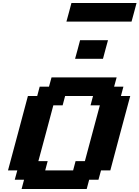

<svg xmlns="http://www.w3.org/2000/svg" viewBox="-20 -1270 937 1290"><path d="M125 0H562.5L579.1 -62.5H641.6L658.7 -125H721.2Q743.2 -208.5 787.8 -375.2Q832.5 -542 855 -625H792.5L809.1 -687.5H746.6L763.7 -750H326.2L309.1 -687.5H246.6L230 -625H167.5Q145.5 -542 100.8 -375Q56.2 -208 33.7 -125H96.2L79.1 -62.5H141.6ZM471.2 -125H283.7L300.3 -187.5H237.8Q254.9 -250 288.3 -375Q321.8 -500 338.4 -562.5H400.9L417.5 -625H605L588.4 -562.5H650.9Q633.8 -500 600.6 -375Q567.4 -250 550.3 -187.5H487.8ZM484.4 -875H671.9Q677.2 -895.5 688.5 -937.3Q699.7 -979 705.6 -1000H518.1Q512.7 -979 501.5 -937.3Q490.2 -895.5 484.4 -875ZM426.3 -1125H863.8Q869.6 -1146 880.9 -1187.5Q892.1 -1229 897.5 -1250H460Q454.6 -1229 443.4 -1187.5Q432.1 -1146 426.3 -1125Z"/></svg>

Font: Faithful 32x
Style: SemiboldOblique
Weight: 400
Foundry: Faithful Resource Pack
Version: Version 1.0; January 27, 2023